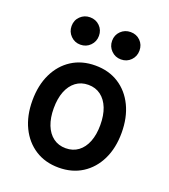

<svg xmlns="http://www.w3.org/2000/svg" viewBox="-137 -844 837 950"><g transform="rotate(20 281.0 -369.0)"><path d="M281.2 7.8Q210.4 7.8 157.7 -25.9Q105 -59.6 75.7 -119.9Q46.4 -180.2 46.4 -260.3Q46.4 -340.8 75.7 -401.4Q105 -461.9 157.7 -495.6Q210.4 -529.3 281.2 -529.3Q352.1 -529.3 404.8 -495.6Q457.5 -461.9 486.8 -401.4Q516.1 -340.8 516.1 -260.3Q516.1 -180.2 486.8 -119.9Q457.5 -59.6 404.8 -25.9Q352.1 7.8 281.2 7.8ZM281.2 -94.2Q319.3 -94.2 346.9 -114.7Q374.5 -135.3 389.2 -172.6Q403.8 -210 403.8 -260.3Q403.8 -311.5 389.2 -348.9Q374.5 -386.2 346.9 -407Q319.3 -427.7 281.2 -427.7Q243.2 -427.7 215.6 -407Q188 -386.2 173.3 -348.9Q158.7 -311.5 158.7 -260.3Q158.7 -210 173.3 -172.6Q188 -135.3 215.6 -114.7Q243.2 -94.2 281.2 -94.2ZM388.2 -600.6Q357.9 -600.6 336.9 -621.6Q315.9 -642.6 315.9 -672.9Q315.9 -703.6 336.9 -724.1Q357.9 -744.6 388.2 -744.6Q418.9 -744.6 439.5 -724.1Q460 -703.6 460 -672.9Q460 -642.6 439.5 -621.6Q418.9 -600.6 388.2 -600.6ZM174.3 -600.6Q144.5 -600.6 123.5 -621.6Q102.5 -642.6 102.5 -672.9Q102.5 -703.6 123.5 -724.1Q144.5 -744.6 174.3 -744.6Q205.1 -744.6 225.8 -724.1Q246.6 -703.6 246.6 -672.9Q246.6 -642.6 225.8 -621.6Q205.1 -600.6 174.3 -600.6Z"/></g></svg>

Font: Reddit Mono SemiBold
Style: Regular
Weight: 600
Monospace: yes
Designer: Stephen Hutchings
Foundry: Reddit
Version: Version 1.014